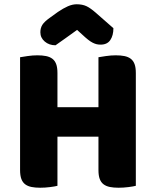

<svg xmlns="http://www.w3.org/2000/svg" viewBox="-20 -874 683 899"><path d="M616 -4Q605 -1 581.5 2Q558 5 535 5Q512 5 494.5 1.5Q477 -2 465 -11Q453 -20 447 -36Q441 -52 441 -78V-234H249V-4Q238 -1 214.5 2Q191 5 168 5Q145 5 127.5 1.5Q110 -2 98 -11Q86 -20 80 -36Q74 -52 74 -78V-606Q85 -608 109 -611.5Q133 -615 155 -615Q178 -615 195.5 -611.5Q213 -608 225 -599Q237 -590 243 -574Q249 -558 249 -532V-372H441V-606Q452 -608 476 -611.5Q500 -615 522 -615Q545 -615 562.5 -611.5Q580 -608 592 -599Q604 -590 610 -574Q616 -558 616 -532ZM341 -734Q310 -711 286 -694.5Q262 -678 240 -662Q210 -662 189.5 -679.5Q169 -697 169 -723Q169 -743 178.5 -758Q188 -773 215 -792L251 -818Q276 -835 297.5 -844.5Q319 -854 339 -854Q366 -854 385 -845Q404 -836 430 -813L511 -742Q511 -708 496.5 -686.5Q482 -665 451 -665Q441 -665 432.5 -667Q424 -669 414 -674Q404 -679 392 -688.5Q380 -698 364 -713Z"/></svg>

Font: Baloo Bhai
Style: Regular
Weight: 400
Designer: Supriya Tembe, Noopur Datye and Ek Type
Foundry: Ek Type
Version: Version 1.100;PS 1.000;hotconv 1.0.88;makeotf.lib2.5.647800;